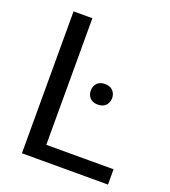

<svg xmlns="http://www.w3.org/2000/svg" viewBox="-131 -807 801 904"><g transform="rotate(20 269.5 -355.5)"><path d="M513.7 -76.7V0H158.2V-76.7ZM176.8 -710.9V0H82.5V-710.9ZM286.1 -388.7Q286.1 -410.2 299.6 -425.3Q313 -440.4 339.4 -440.4Q365.2 -440.4 379.2 -425.3Q393.1 -410.2 393.1 -388.7Q393.1 -367.2 379.2 -352.3Q365.2 -337.4 339.4 -337.4Q313 -337.4 299.6 -352.3Q286.1 -367.2 286.1 -388.7Z"/></g></svg>

Font: Vazirmatn
Style: Regular
Weight: 400
Designer: Saber Rastikerdar
Foundry: Saber Rastikerdar
Version: Version 33.003;September 2, 2022;FontCreator 14.0.0.2862 64-